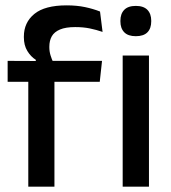

<svg xmlns="http://www.w3.org/2000/svg" viewBox="-20 -696 639 716"><path d="M228.5 -676Q266.5 -676 297.2 -669.5Q328 -663 353 -653L362.5 -577Q339 -585 314.8 -590Q290.5 -595 260.5 -595Q225 -595 203.8 -586Q182.5 -577 173.2 -560.8Q164 -544.5 164 -522V-520Q164 -504 168.5 -489.5Q173 -475 178.5 -463.5L113.5 -461.5V-473Q95 -484.5 82 -505.8Q69 -527 69 -557V-559.5Q69 -612 108 -644Q147 -676 228.5 -676ZM183 0H85.5V-440.5H183ZM352 -391H8.5V-469L123 -468.5L163 -469H360.5ZM535.5 0H437.5V-489H535.5ZM486.5 -561Q457.5 -561 443.2 -575.8Q429 -590.5 429 -616.5V-618.5Q429 -644.5 443.2 -659.2Q457.5 -674 486.5 -674Q515.5 -674 529.8 -659.2Q544 -644.5 544 -618.5V-616.5Q544 -590 529.8 -575.5Q515.5 -561 486.5 -561Z"/></svg>

Font: Anek Devanagari Medium
Style: Regular
Weight: 500
Designer: Kailash Malviya (Devanagari) & Yesha Goshar (Latin)
Foundry: Ek Type
Version: Version 1.003